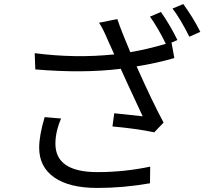

<svg xmlns="http://www.w3.org/2000/svg" viewBox="-20 -881 1040 946"><path d="M281 -297Q253 -232 253 -173Q253 -33 460 -33Q592 -33 720 -60L719 22Q589 45 459 45Q321 45 247 -7Q173 -59 173 -153Q173 -213 200 -304ZM773 -822Q819 -756 854 -684L825 -671L839 -595Q749 -569 653 -554Q732 -377 786 -277L740 -229Q655 -247 534 -258L543 -323L683 -308Q591 -505 575 -542Q389 -519 154 -539L151 -619Q351 -593 543 -613L510 -686Q488 -739 468 -769L558 -787Q579 -725 622 -624Q701 -637 797 -665Q758 -745 719 -799ZM883 -861Q932 -794 967 -724L913 -700Q869 -788 830 -839Z"/></svg>

Font: KaiGen Gothic CN Regular
Style: Regular
Weight: 400
Designer: Ryoko NISHIZUKA  (kana & ideographs); Paul D. Hunt (Latin, Greek & Cyrillic); Wenlong ZHANG  (bopomofo); Sandoll Communi
Foundry: Adobe Systems Incorporated
Version: Version 1.002.20150501